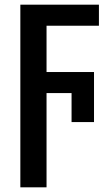

<svg xmlns="http://www.w3.org/2000/svg" viewBox="-20 -561 474 821"><path d="M67 240V-541H403V-451H179V-253H382V-39H286V-163H179V240Z"/></svg>

Font: Noto Sans Display Medium Narrow
Style: Regular
Weight: 500
Width: 4
Designer: Monotype Design team
Foundry: Monotype Imaging Inc.
Version: Version 1.000